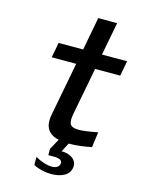

<svg xmlns="http://www.w3.org/2000/svg" viewBox="-138 -837 876 1128"><g transform="rotate(15 300.0 -273.0)"><path d="M339 6 310.5 60.5Q336 60 356.8 68Q377.5 76 389.8 91Q402 106 402 125.5Q402 129.5 401 136.5Q395.5 170.5 363.5 188Q331.5 205.5 286.5 205.5Q227.5 205.5 176.5 180V130.5Q203 146 229.8 154.2Q256.5 162.5 278.5 162.5Q297.5 162.5 309.8 154.8Q322 147 324.5 132.5Q325 131 325 127.5Q325 115 312.5 108.8Q300 102.5 272 102.5H241V64.5L276 0.5H279.5Q194.5 -17 194.5 -95Q194.5 -111.5 198.5 -133L260.5 -458H111.5L129 -550H278L316 -751H431L392.5 -550H545.5L528 -458H375.5L321 -172.5Q316.5 -150 316.5 -134.5Q316.5 -107.5 330.2 -97.5Q344 -87.5 375 -87.5Q412 -87.5 489.5 -103L477 -9.5Q401.5 6 341 6Z"/></g></svg>

Font: JuliaMono SemiBold
Style: Italic
Weight: 600
Italic angle: -9°
Monospace: yes
Designer: cormullion
Foundry: corm
Version: Version 0.056; ttfautohint (v1.8.4)